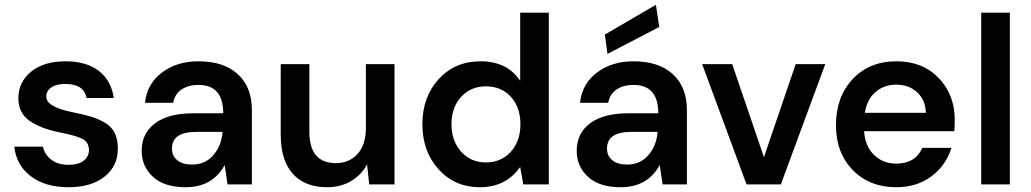

<svg xmlns="http://www.w3.org/2000/svg" viewBox="-20 -773 4321 805"><path d="M268 12Q169 12 108.5 -34.5Q48 -81 40 -158H160Q167 -125 195 -103.5Q223 -82 267 -82Q309 -82 331 -99.5Q353 -117 353 -143Q353 -175 328.5 -189Q304 -203 244 -215Q203 -223 174 -232.5Q145 -242 116 -258.5Q87 -275 72 -300.5Q57 -326 57 -361Q57 -429 110.5 -472.5Q164 -516 255 -516Q342 -516 394.5 -475.5Q447 -435 457 -362H343Q332 -421 254 -421Q216 -421 195 -406.5Q174 -392 174 -368Q174 -325 282 -303Q331 -293 360 -284.5Q389 -276 418 -259.5Q447 -243 460.5 -216.5Q474 -190 474 -151Q475 -78 419 -33Q363 12 268 12Z M758 12Q669 12 621.5 -31.5Q574 -75 574 -141Q574 -214 630 -256Q686 -298 790 -298H916Q916 -417 812 -417Q770 -417 741.5 -398Q713 -379 706 -342H588Q596 -421 658.5 -468.5Q721 -516 812 -516Q918 -516 977 -462Q1036 -408 1036 -312V0H934L922 -81Q871 12 758 12ZM785 -83Q840 -83 874 -122Q908 -161 913 -218V-220H802Q701 -220 701 -150Q701 -119 723.5 -101Q746 -83 785 -83Z M1351 12Q1258 12 1207.5 -44.5Q1157 -101 1157 -209V-504H1277V-221Q1277 -89 1388 -89Q1444 -89 1479 -127.5Q1514 -166 1514 -235V-504H1634V0H1528L1519 -84Q1495 -39 1451.5 -13.5Q1408 12 1351 12Z M1992 12Q1887 12 1819 -63Q1751 -138 1751 -252Q1751 -367 1819.5 -441.5Q1888 -516 1994 -516Q2107 -516 2161 -434V-720H2281V0H2174L2161 -73Q2101 12 1992 12ZM2017 -92Q2081 -92 2121.5 -136.5Q2162 -181 2162 -252Q2162 -323 2122 -367Q2082 -411 2017 -411Q1954 -411 1913.5 -367Q1873 -323 1873 -252Q1873 -182 1913.5 -137Q1954 -92 2017 -92Z M2582 12Q2493 12 2445.5 -31.5Q2398 -75 2398 -141Q2398 -214 2454 -256Q2510 -298 2614 -298H2740Q2740 -417 2636 -417Q2594 -417 2565.5 -398Q2537 -379 2530 -342H2412Q2420 -421 2482.5 -468.5Q2545 -516 2636 -516Q2742 -516 2801 -462Q2860 -408 2860 -312V0H2758L2746 -81Q2695 12 2582 12ZM2609 -83Q2664 -83 2698 -122Q2732 -161 2737 -218V-220H2626Q2525 -220 2525 -150Q2525 -119 2547.5 -101Q2570 -83 2609 -83ZM2527 -547 2516 -628 2730 -753 2744 -660Z M3110 0 2924 -504H3050L3183 -114L3316 -504H3440L3254 0Z M3738 12Q3626 12 3555.5 -60Q3485 -132 3485 -248Q3485 -367 3555 -441.5Q3625 -516 3739 -516Q3848 -516 3915.5 -446Q3983 -376 3983 -270Q3983 -241 3981 -223H3603Q3607 -160 3644.5 -123.5Q3682 -87 3737 -87Q3818 -87 3847 -153H3969Q3947 -80 3885.5 -34Q3824 12 3738 12ZM3606 -300H3862Q3860 -354 3825.5 -386Q3791 -418 3738 -418Q3687 -418 3651 -387.5Q3615 -357 3606 -300Z M4094 0V-720H4214V0Z"/></svg>

Font: AWOL-DM SemiBold
Style: Regular
Weight: 600
Designer: Colophon Foundry, Jonny Pinhorn, Mikhail Sharanda
Foundry: Colophon Foundry
Version: Version 1.000;Glyphs 3.2.3 (3260)